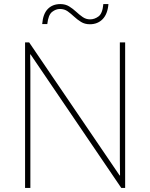

<svg xmlns="http://www.w3.org/2000/svg" viewBox="-20 -922 738 942"><path d="M594 0H575L130 -655H128Q129 -612 129 -577Q129 -542 129 -502V0H103V-714H123L567 -61H569Q568 -99 568 -138Q568 -177 568 -211V-714H594ZM187 -804Q191 -854 214.5 -878Q238 -902 276 -902Q301 -902 319.5 -890.5Q338 -879 353.5 -864.5Q369 -850 385.5 -838.5Q402 -827 422 -827Q444 -827 463.5 -841.5Q483 -856 487 -902H512Q508 -853 483.5 -828Q459 -803 421 -803Q396 -803 377.5 -814.5Q359 -826 343.5 -840.5Q328 -855 312 -866.5Q296 -878 274 -878Q254 -878 235.5 -863.5Q217 -849 212 -804Z"/></svg>

Font: Noto Sans Myanmar Thin
Style: Regular
Weight: 100
Designer: Monotype Design Team
Foundry: Monotype Imaging Inc.
Version: Version 2.107; ttfautohint (v1.8.4.7-5d5b)